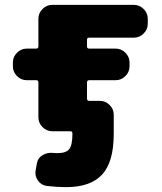

<svg xmlns="http://www.w3.org/2000/svg" viewBox="-20 -540 666 790"><path d="M531 -520Q554 -520 571 -503Q588 -486 588 -463V-442Q588 -419 571 -402Q554 -385 531 -385H347Q338 -385 338 -377V-349Q338 -340 347 -340H456Q479 -340 496 -323Q513 -306 513 -283V-267Q513 -244 496 -227Q479 -210 456 -210H347Q338 -210 338 -201V-134Q338 -125 347 -125H391Q414 -125 431 -108Q448 -91 448 -68V10Q448 127 400 178.5Q352 230 252 230Q215 230 172 225Q149 222 135.5 202Q122 182 127 159L132 131Q136 110 155 98.5Q174 87 197 89Q204 90 217 90Q252 90 265 73.5Q278 57 278 10V9Q278 0 269 0H195Q172 0 155 -17Q138 -34 138 -57V-201Q138 -210 129 -210H90Q67 -210 50 -227Q33 -244 33 -267V-283Q33 -306 50 -323Q67 -340 90 -340H129Q138 -340 138 -349V-463Q138 -486 155 -503Q172 -520 195 -520Z"/></svg>

Font: Rounded Mplus 1c Black
Style: Regular
Weight: 900
Version: Version 1.059.20150529